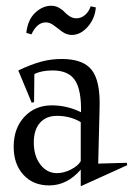

<svg xmlns="http://www.w3.org/2000/svg" viewBox="-20 -628 465 671"><path d="M27.8 -115.2Q27.8 -179.7 65.2 -219.7Q102.5 -259.8 161.1 -259.8Q214.4 -259.8 263.2 -235.8Q264.6 -314.5 241.7 -348.1Q218.8 -381.8 164.1 -381.8Q124.5 -381.8 100.1 -369.1L99.1 -271L90.8 -269L43.9 -381.8Q89.4 -403.3 124 -412.6Q158.7 -421.9 195.8 -421.9Q270 -421.9 300.3 -383.8Q330.6 -345.7 328.1 -253.9L323.2 -56.2L422.9 -59.1L424.8 -50.8L262.2 22.9V-35.2Q214.4 20 151.9 20Q95.7 20 61.8 -17.1Q27.8 -54.2 27.8 -115.2ZM71.8 -513.2Q77.1 -559.1 103 -583.5Q128.9 -607.9 159.2 -607.9Q173.3 -607.9 185.8 -601.1Q198.2 -594.2 205.6 -585.9Q212.9 -577.6 223.9 -570.8Q234.9 -564 247.1 -564Q263.2 -564 276.9 -575.4Q290.5 -586.9 296.9 -606L314.9 -602.1Q312 -563.5 286.9 -534.7Q261.7 -505.9 231 -505.9Q213.4 -505.9 198 -516.8Q182.6 -527.8 168.7 -538.8Q154.8 -549.8 140.1 -549.8Q109.4 -549.8 89.8 -507.8ZM98.1 -129.9Q98.1 -83 121.1 -53Q144 -22.9 179.2 -22.9Q202.6 -22.9 227.5 -35.4Q252.4 -47.9 262.2 -64.9V-201.2Q225.6 -223.1 179.2 -223.1Q141.1 -223.1 119.6 -198.7Q98.1 -174.3 98.1 -129.9Z"/></svg>

Font: Halibut Cnd
Style: Regular
Weight: 400
Width: 3
Designer: Matteo Maggi
Foundry: Collletttivo
Version: Version 3.080 | FøM Fix